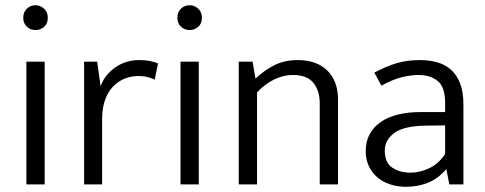

<svg xmlns="http://www.w3.org/2000/svg" viewBox="-20 -706 1858 735"><path d="M81 0V-470H151V0ZM116 -591Q96 -591 82.5 -604Q69 -617 69 -638Q69 -659 82.5 -672.5Q96 -686 116 -686Q134 -686 148.5 -673Q163 -660 163 -638Q163 -616 149 -603.5Q135 -591 116 -591Z M302 0V-470H352L365 -376Q382 -421 422 -448.5Q462 -476 513 -476Q538 -476 556 -472Q574 -468 585 -463L572 -401Q560 -407 545 -411Q530 -415 510 -415Q481 -415 456 -404.5Q431 -394 412 -374Q393 -354 382 -323Q371 -292 371 -252V0Z M671 0V-470H741V0ZM706 -591Q686 -591 672.5 -604Q659 -617 659 -638Q659 -659 672.5 -672.5Q686 -686 706 -686Q724 -686 738.5 -673Q753 -660 753 -638Q753 -616 739 -603.5Q725 -591 706 -591Z M964 0H894V-470H947L958 -405Q993 -438 1031.5 -457Q1070 -476 1120 -476Q1192 -476 1233 -436Q1274 -396 1274 -324V0H1204V-311Q1204 -358 1180 -388.5Q1156 -419 1100 -419Q1065 -419 1029 -401.5Q993 -384 964 -352Z M1413 -428Q1460 -453 1499.5 -464.5Q1539 -476 1587 -476Q1623 -476 1653.5 -467.5Q1684 -459 1706.5 -439Q1729 -419 1741.5 -386.5Q1754 -354 1754 -306V0H1700L1689 -57H1687Q1657 -22 1618.5 -6.5Q1580 9 1534 9Q1501 9 1472.5 -0.5Q1444 -10 1423.5 -28Q1403 -46 1391.5 -71Q1380 -96 1380 -127Q1380 -164 1395 -192Q1410 -220 1437.5 -239Q1465 -258 1503.5 -267.5Q1542 -277 1589 -277H1684V-312Q1684 -372 1656 -395.5Q1628 -419 1582 -419Q1554 -419 1518.5 -410.5Q1483 -402 1440 -378ZM1684 -226 1606 -225Q1523 -223 1488 -196Q1453 -169 1453 -130Q1453 -83 1482 -64Q1511 -45 1551 -45Q1586 -45 1622 -61.5Q1658 -78 1684 -116Z"/></svg>

Font: Mukta Vaani Light
Style: Regular
Weight: 300
Designer: Noopur Datye, Girish Dalvi, Yashodeep Gholap, Pallavi Karambelkar
Foundry: Ek Type
Version: Version 2.538;PS 1.000;hotconv 16.6.51;makeotf.lib2.5.65220;